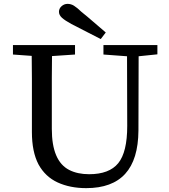

<svg xmlns="http://www.w3.org/2000/svg" viewBox="-20 -958 876 993"><path d="M402 -896Q431 -873 460 -847.5Q489 -822 527 -790L501 -756L349 -834Q316 -852 300.5 -866Q285 -880 285 -897Q285 -914 298.5 -926Q312 -938 329.5 -938Q347 -938 362.5 -928.5Q378 -919 402 -896ZM426 15Q342 15 278 -14.5Q214 -44 179 -108Q145 -173 145 -275V-552Q145 -610 144 -669L47 -676V-686V-725H368V-676L249 -668Q249 -611 248 -554V-291Q248 -125 338 -79Q381 -57 441 -57Q545 -57 591.5 -114Q638 -171 638 -307L637 -667L515 -676V-725H794V-677L697 -667L696 -283Q695 -133 627.5 -59Q560 15 426 15Z"/></svg>

Font: Early Summer Mincho Screen
Style: Regular
Weight: 400
Designer: GuiWonder
Version: Version 1.002